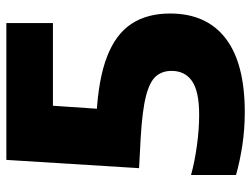

<svg xmlns="http://www.w3.org/2000/svg" viewBox="-113 -667 790 604"><g transform="rotate(-90 282.0 -365.0)"><path d="M231 10Q177.5 10 127.8 2.5Q78 -5 33.5 -17.5V-159Q75.5 -147.5 126.2 -140.5Q177 -133.5 223 -133.5Q296.5 -133.5 328.8 -155.8Q361 -178 361 -220.5Q361 -249.5 344.2 -269.2Q327.5 -289 281.8 -300.8Q236 -312.5 149.5 -317.5L55 -322.5L81 -740H511.5V-593.5H174L257 -677L238 -397L127 -462L221.5 -456.5Q336 -450.5 406.5 -423Q477 -395.5 509.2 -346.2Q541.5 -297 541.5 -225Q541.5 -110.5 463.2 -50.2Q385 10 231 10Z"/></g></svg>

Font: Encode Sans Condensed Thin ExtraBold
Style: Regular
Weight: 800
Version: Version 3.002